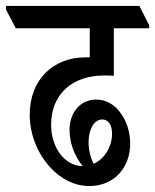

<svg xmlns="http://www.w3.org/2000/svg" viewBox="-61 -644 522 646"><path d="M239 -18C325 -18 377 -82 377 -160C377 -202 364 -239 343 -266C324 -292 296 -309 263 -309C208 -309 173 -264 173 -207C173 -163 189 -121 217 -85C159 -85 111 -145 111 -224C111 -327 182 -390 289 -390C302 -390 313 -390 322 -389V-549H441V-559L408 -624H-41V-612L-8 -549H241V-451C236 -451 231 -451 226 -451C119 -451 39 -377 39 -258C39 -191 66 -127 107 -82C143 -42 190 -18 239 -18ZM237 -165C237 -208 255 -242 283 -242C305 -242 316 -222 316 -194C316 -151 291 -109 254 -93C243 -115 237 -141 237 -165Z"/></svg>

Font: Noto Serif Devanagari ExtraCondensed Medium
Style: Regular
Weight: 500
Width: 2
Designer: Universal Thirst, Indian Type Foundry and the Monotype Design Team
Foundry: Monotype Imaging Inc.
Version: Version 2.004